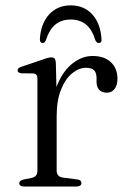

<svg xmlns="http://www.w3.org/2000/svg" viewBox="-20 -678 464 698"><path d="M169 -256.5Q169 -326 190.5 -374.8Q212 -423.5 245.8 -449Q279.5 -474.5 316.5 -474.5Q359.5 -474.5 383.2 -451.8Q407 -429 407 -391.5Q407 -367.5 396.2 -354.2Q385.5 -341 368.5 -341Q351 -341 341 -351.2Q331 -361.5 331 -380V-395.5Q330.5 -414 321.8 -422.8Q313 -431.5 292.5 -431.5Q267 -431.5 242.2 -411.5Q217.5 -391.5 201.8 -352.2Q186 -313 186 -254.5ZM183 -449.5 186 -328V-57.5Q186 -46.5 192 -40Q198 -33.5 211 -32L258 -26Q267 -25.5 271.5 -22Q276 -18.5 276 -12Q276 -6.5 271.2 -3.2Q266.5 0 258 0H67.5Q59 0 54.5 -3.2Q50 -6.5 50 -12Q50 -17 54 -20.2Q58 -23.5 66 -25.5L94 -31Q104.5 -33 110.2 -39.2Q116 -45.5 116 -57V-392Q116 -401.5 112.2 -406Q108.5 -410.5 100 -411L58.5 -411.5Q50.5 -412.5 47.2 -415Q44 -417.5 44 -422Q44 -426.5 47.5 -430Q51 -433.5 60 -436L132.5 -460.5Q147 -466 154.8 -467.8Q162.5 -469.5 167 -469.5Q175 -469.5 178.8 -464.8Q182.5 -460 183 -449.5ZM237 -607Q204 -607 181.8 -589.2Q159.5 -571.5 146.5 -531Q142 -521.5 135 -521.5Q130.5 -521.5 127.5 -525.2Q124.5 -529 125 -535.5Q128 -591.5 158.2 -625Q188.5 -658.5 237 -658.5Q286 -658.5 316 -625Q346 -591.5 349 -535.5Q350 -529 347 -525.2Q344 -521.5 339 -521.5Q332 -521.5 327 -531Q314.5 -571.5 292.2 -589.2Q270 -607 237 -607Z"/></svg>

Font: Fraunces Light
Style: Regular
Weight: 300
Version: Version 1.000;[b76b70a41]